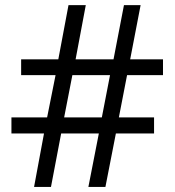

<svg xmlns="http://www.w3.org/2000/svg" viewBox="-20 -734 686 754"><path d="M620.1 -439V-501H491.2L532.2 -713.9H466.8L425.8 -501H276.9L316.9 -713.9H249L209 -501H63V-439H198.2L165 -272.9H24.9V-210H152.8L113.8 0H180.2L220.2 -210H368.2L327.1 0H394L435.1 -210H585V-272.9H446.8L479 -439ZM264.2 -439H412.1L379.9 -272.9H231.9Z"/></svg>

Font: Sahel
Style: Regular
Weight: 400
Foundry: Saber Rastikerdar (saber.rastikerdar@gmail.com)
Version: Version 3.4.0